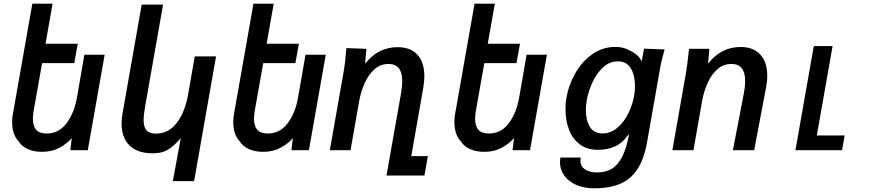

<svg xmlns="http://www.w3.org/2000/svg" viewBox="-20 -815 4840 1042"><path d="M80 -49Q63.5 -66.5 54.8 -92.8Q46 -119 46 -151Q46 -175.5 50 -197L155.5 -795H265.5L227 -577.5H402L383 -472.5H208.5L163 -216Q158.5 -191.5 158.5 -170.5Q158.5 -131 176.2 -110.8Q194 -90.5 233.5 -90.5Q299 -90.5 340.5 -145.2Q382 -200 397 -282.5L438 -518H548L456.5 0H361.5L369.5 -65.5Q344 -35.5 303 -13.2Q262 9 208.5 9Q164 9 130.8 -6Q97.5 -21 80 -49Z M808 17Q726 17 683 -25.5Q640 -68 640 -144Q640 -171.5 645 -199.5L749 -790H865L768.5 -242.5Q759.5 -193.5 759.5 -163Q759.5 -126.5 774.5 -108.2Q789.5 -90 826.5 -90Q895 -90 939.2 -148Q983.5 -206 1000.5 -300.5L1037 -509H1152.5L1033.5 168H918L961 -65Q932.5 -33 910.5 -15.8Q888.5 1.5 864.8 9.2Q841 17 808 17Z M1280 -49Q1263.5 -66.5 1254.8 -92.8Q1246 -119 1246 -151Q1246 -175.5 1250 -197L1355.5 -795H1465.5L1427 -577.5H1602L1583 -472.5H1408.5L1363 -216Q1358.5 -191.5 1358.5 -170.5Q1358.5 -131 1376.2 -110.8Q1394 -90.5 1433.5 -90.5Q1499 -90.5 1540.5 -145.2Q1582 -200 1597 -282.5L1638 -518H1748L1656.5 0H1561.5L1569.5 -65.5Q1544 -35.5 1503 -13.2Q1462 9 1408.5 9Q1364 9 1330.8 -6Q1297.5 -21 1280 -49Z M1860 -554 1968.5 -550 1961.5 -469Q2031 -559 2138 -559Q2208.5 -559 2245.8 -517.8Q2283 -476.5 2283 -401.5Q2283 -372 2277 -337.5L2212 32.5H2302L2283.5 137.5H2077.5L2156 -306Q2163 -346.5 2163 -374.5Q2163 -468 2088.5 -468Q2044 -468 2011.2 -438Q1978.5 -408 1958.2 -362Q1938 -316 1929 -265L1882.5 0H1770L1844.5 -423Q1850 -455.5 1853 -482.2Q1856 -509 1860 -554Z M2480 -49Q2463.5 -66.5 2454.8 -92.8Q2446 -119 2446 -151Q2446 -175.5 2450 -197L2555.5 -795H2665.5L2627 -577.5H2802L2783 -472.5H2608.5L2563 -216Q2558.5 -191.5 2558.5 -170.5Q2558.5 -131 2576.2 -110.8Q2594 -90.5 2633.5 -90.5Q2699 -90.5 2740.5 -145.2Q2782 -200 2797 -282.5L2838 -518H2948L2856.5 0H2761.5L2769.5 -65.5Q2744 -35.5 2703 -13.2Q2662 9 2608.5 9Q2564 9 2530.8 -6Q2497.5 -21 2480 -49Z M3019 65.5Q3019 54 3021.5 40H3131.5Q3130 48.5 3130 55Q3130 88 3155.2 104.5Q3180.5 121 3220 121Q3266.5 121 3300 101Q3333.5 81 3356.8 35.5Q3380 -10 3394 -86.5L3385.5 -78.5Q3334 -2 3224 -2Q3165 -2 3125.5 -32.5Q3086 -63 3067.5 -112.8Q3049 -162.5 3049 -221.5Q3049 -257.5 3054.5 -287Q3066 -353.5 3101.5 -416.5Q3137 -479.5 3193.5 -520Q3250 -560.5 3320 -560.5Q3354.5 -560.5 3382.8 -548.2Q3411 -536 3430.5 -521Q3442.5 -512.5 3451.2 -500.5Q3460 -488.5 3462 -481.5L3475.5 -551L3587 -546.5Q3580.5 -523.5 3574 -498.5Q3567.5 -473.5 3564 -453.5L3492 -45Q3476 46.5 3440.2 101.8Q3404.5 157 3346.8 182Q3289 207 3203.5 207Q3150 207 3108 188.8Q3066 170.5 3042.5 138.2Q3019 106 3019 65.5ZM3421.5 -294.5Q3426 -321 3426 -348.5Q3426 -406 3403.5 -444Q3381 -482 3333.5 -482Q3288.5 -482 3253.2 -449.8Q3218 -417.5 3195.8 -369.2Q3173.5 -321 3164.5 -272Q3159.5 -243 3159.5 -217.5Q3159.5 -163 3181 -127Q3202.5 -91 3250 -91Q3294 -91 3330 -121.2Q3366 -151.5 3389.2 -198.5Q3412.5 -245.5 3421.5 -294.5Z M3715.5 -515.5 3719.5 -550H3830L3822.5 -469Q3893 -560 3999 -560Q4069 -560 4106.5 -518.5Q4144 -477 4144 -403.5Q4144 -374 4137 -337.5L4073 0H3957.5L4016.5 -306Q4024 -344.5 4024 -375.5Q4024 -468 3949.5 -468Q3905 -468 3872 -438Q3839 -408 3819 -362Q3799 -316 3790 -265L3743.5 0H3629L3703.5 -423Q3709.5 -459 3715.5 -515.5Z M4396.5 -565H4498.5L4413 -80H4564L4550 0H4297Z"/></svg>

Font: JuliaMono SemiBold
Style: Italic
Weight: 600
Italic angle: -9°
Monospace: yes
Designer: cormullion
Foundry: corm
Version: Version 0.056; ttfautohint (v1.8.4)